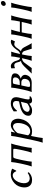

<svg xmlns="http://www.w3.org/2000/svg" viewBox="1546 -2234 923 4054"><g transform="rotate(-90 2007.0 -206.5)"><path d="M335 -398.9Q270.5 -398.9 220.2 -330.6Q187 -284.7 173.3 -223.1Q148.4 -105.5 205.6 -59.6Q230.5 -40.5 264.6 -40Q325.2 -41 380.4 -82H384.3L398.9 -61Q327.6 9.8 236.8 9.8Q126.5 9.8 90.3 -76.7Q66.9 -135.3 84.5 -217.8Q107.9 -328.1 205.6 -393.6Q273.9 -438.5 344.2 -439Q422.9 -438.5 471.2 -411.1L472.7 -408.2L432.1 -326.2L418.9 -325.2Q390.6 -397.9 335 -398.9Z M950.2 -229 939.9 -179.2Q915.5 -63 911.6 0L909.2 2.9Q907.2 2.9 861.8 0Q861.8 0 812 2.9L811.5 0Q834.5 -61 859.9 -179.2L870.6 -229Q895.5 -346.7 893.6 -375Q884.8 -387.7 870.1 -388.2H728Q711.4 -387.2 699.2 -375Q685.5 -347.7 660.2 -229L649.9 -180.2Q626 -66.9 621.6 0L619.1 2.9Q617.2 2.9 570.8 0Q570.8 0 521 2.9L520.5 0Q546.4 -70.3 569.8 -180.2L580.6 -229Q608.4 -361.8 612.8 -429.2L614.7 -432.1Q616.7 -432.1 666 -429.2H949.7Q949.7 -429.2 1002.4 -432.1L1002.9 -429.2Q978 -360.8 950.2 -229Z M1224.1 -293.9 1177.2 -75.2Q1206.5 -30.8 1260.7 -29.8Q1371.6 -29.8 1418.9 -173.3Q1425.8 -195.3 1430.7 -217.8Q1458.5 -385.7 1365.2 -393.1Q1323.7 -393.1 1267.6 -344.2Q1240.7 -319.8 1224.1 -293.9ZM1236.3 -352.1 1237.8 -349.1Q1315.9 -439 1391.6 -439Q1483.4 -439 1515.1 -357.4Q1536.1 -301.8 1521.5 -231Q1493.2 -98.1 1397 -32.2Q1334 9.8 1258.3 9.8Q1200.2 9.3 1164.1 -12.2L1154.8 32.2Q1127.4 161.1 1121.1 231.9L1118.7 234.9Q1101.1 231.9 1072.3 231.9Q1043.5 231.9 1024.4 234.9L1023.4 231.9Q1046.9 163.6 1074.7 32.2L1131.3 -234.9Q1160.6 -373 1163.6 -429.2L1166.5 -432.1Q1209.5 -427.7 1248 -435.1Q1253.9 -435.1 1252.4 -427.2Q1252 -425.8 1252 -424.8Z M1885.3 -225.1 1795.4 -202.1Q1699.7 -177.7 1679.2 -117.2Q1676.8 -109.4 1674.8 -102.1Q1667.5 -67.4 1699.2 -49.8Q1715.3 -41.5 1735.8 -41Q1776.4 -41.5 1836.4 -80.1Q1852.5 -91.8 1856 -106ZM1847.7 -47.9H1843.8Q1775.9 1 1730 7.8Q1713.9 10.3 1695.3 9.8Q1598.1 9.8 1590.3 -59.6Q1588.9 -77.6 1593.3 -98.1Q1609.4 -173.3 1710.9 -217.8Q1747.6 -233.4 1790 -243.2L1887.7 -264.2Q1894.5 -268.1 1897 -275.9Q1920.4 -387.2 1841.8 -393.6Q1834.5 -394 1826.2 -394Q1768.6 -393.1 1698.2 -309.1L1685.1 -310.1L1682.6 -377L1686.5 -380.9Q1768.6 -438.5 1845.7 -439Q2006.8 -439 1977.5 -284.2Q1976.6 -279.8 1976.1 -276.9Q1975.1 -272.5 1965.3 -231Q1944.8 -144.5 1941.4 -126Q1928.7 -63.5 1941.4 -47.9Q1948.7 -40.5 1969.2 -40.5Q1981.9 -41 1997.1 -45.9L1999.5 -21Q1962.9 9.8 1913.1 9.8Q1856.4 9.8 1848.6 -41Q1848.1 -44.9 1847.7 -47.9Z M2237.8 -251H2294.4Q2363.3 -251 2389.6 -300.8Q2395 -312 2397.9 -323.2Q2410.6 -383.3 2364.3 -393.6Q2348.6 -397 2325.7 -397Q2277.3 -397 2269 -386.2Q2264.6 -379.4 2261.2 -362.8ZM2230.5 -216.8 2200.7 -77.1Q2193.8 -43.9 2209.5 -37.1Q2221.2 -32.2 2248 -32.2Q2346.7 -33.7 2366.2 -123Q2378.9 -182.6 2338.4 -206.5Q2320.3 -216.8 2296.4 -216.8ZM2143.1 0 2093.8 2.9 2093.3 0Q2119.1 -70.3 2142.6 -180.2L2157.2 -249Q2180.2 -356.4 2184.6 -429.2L2186 -432.1Q2188 -432.1 2234.4 -429.2Q2255.9 -429.2 2290.5 -430.2Q2323.2 -431.2 2341.8 -431.2Q2475.6 -431.2 2484.9 -365.7Q2486.8 -347.7 2481.9 -323.2Q2472.2 -276.9 2412.1 -244.6Q2391.1 -233.4 2376.5 -231L2376 -229Q2430.2 -212.4 2448.7 -169.9Q2458 -147 2453.1 -122.1Q2425.3 1.5 2285.6 2Q2204.6 2 2168 0.5Q2153.3 0 2143.1 0Z M2682.1 -112.8Q2612.8 -17.1 2596.7 2.9Q2576.2 0 2534.2 0Q2498 0 2484.4 2.9L2483.4 0Q2513.2 -26.9 2577.6 -98.6Q2607.4 -131.3 2635.7 -158.2Q2685.5 -206.1 2717.8 -217.3Q2731.4 -222.2 2747.1 -225.1L2747.6 -227.1Q2733.9 -234.4 2723.6 -278.3Q2714.8 -316.9 2705.6 -335Q2687.5 -365.2 2660.2 -366.2Q2621.6 -365.7 2602.1 -352.1L2594.2 -354L2591.3 -428.2L2596.2 -432.1Q2620.1 -439 2636.7 -439Q2691.4 -439 2728.5 -378.9Q2736.3 -366.2 2741.2 -354Q2747.1 -339.8 2754.9 -312.5Q2767.1 -266.6 2783.7 -254.9Q2796.4 -246.6 2814.5 -245.1L2815.4 -250Q2840.8 -369.1 2843.3 -429.2L2846.2 -432.1Q2863.8 -429.2 2893.6 -429.2Q2923.3 -429.2 2941.9 -432.1L2943.4 -429.2Q2923.3 -375 2895.5 -250L2894.5 -245.1Q2934.6 -247.6 2967.3 -291.5Q2972.2 -297.9 2981.9 -312.5Q3001.5 -340.3 3013.7 -354Q3066.9 -418 3127 -435.1Q3142.1 -439 3154.3 -439Q3171.9 -438.5 3191.9 -432.1L3195.3 -428.2L3160.6 -354L3151.9 -352.1Q3136.7 -366.2 3100.1 -366.2Q3071.8 -365.2 3041.5 -335Q3027.3 -320.3 2990.2 -265.1Q2968.8 -234.4 2953.6 -227.1L2953.1 -225.1Q2994.6 -217.3 3019 -183.6Q3026.4 -173.8 3035.6 -158.2Q3049.8 -135.7 3086.4 -60.5Q3103 -26.9 3121.1 0L3118.7 2.9Q3106.4 0 3070.3 0Q3028.8 0 3006.3 2.9Q2997.6 -21 2970.2 -112.8Q2955.1 -166 2942.9 -180.2Q2923.8 -200.7 2885.7 -204.6L2880.4 -179.2Q2856 -63 2852.1 0L2849.6 2.9Q2832 0 2802.2 0Q2772.5 0 2753.4 2.9L2752 0Q2774.9 -61 2800.3 -179.2L2805.7 -204.6Q2750 -199.2 2714.4 -156.7Q2706.1 -146 2682.1 -112.8Z M3279.8 -250Q3305.2 -369.1 3308.1 -429.2L3310.5 -432.1Q3328.1 -429.2 3357.9 -429.2Q3387.7 -429.2 3406.7 -432.1L3408.2 -429.2Q3388.2 -375 3359.9 -250L3359.4 -248H3579.6L3580.1 -250Q3605.5 -369.1 3607.9 -429.2L3610.8 -432.1Q3628.4 -429.2 3658.2 -429.2Q3688 -429.2 3706.5 -432.1L3708 -429.2Q3688 -375 3660.2 -250L3645 -179.2Q3620.6 -63 3616.7 0L3614.3 2.9Q3596.7 0 3566.9 0Q3537.1 0 3518.1 2.9L3516.6 0Q3539.6 -61 3564.9 -179.2L3571.3 -209H3351.1L3344.7 -179.2Q3320.3 -63 3316.9 0L3314 2.9Q3296.4 0 3266.6 0Q3236.8 0 3218.3 2.9L3216.8 0Q3239.7 -61 3264.6 -179.2Z M3911.1 -597.2Q3917.5 -627.4 3949.7 -642.6Q3961.4 -647.9 3973.1 -647.9Q4002.4 -647.9 4011.7 -621.1Q4015.1 -608.9 4013.2 -597.2Q4006.8 -566.9 3975.1 -551.8Q3962.9 -546.4 3951.7 -545.9Q3922.4 -545.9 3912.6 -573.2Q3908.7 -585.4 3911.1 -597.2ZM3848.6 -250Q3874 -369.1 3876.5 -429.2L3879.4 -432.1Q3897 -429.2 3926.8 -429.2Q3956.5 -429.2 3975.1 -432.1L3976.6 -429.2Q3956.5 -375 3928.7 -250L3913.6 -179.2Q3889.2 -63 3885.3 0L3882.8 2.9Q3865.2 0 3835.4 0Q3805.7 0 3786.6 2.9L3785.2 0Q3808.1 -61 3833.5 -179.2Z"/></g></svg>

Font: Linux Biolinum Slanted O
Style: Slanted
Weight: 400
Designer: Philipp H. Poll
Foundry: Philipp H. Poll
Version: Version 1.0.4